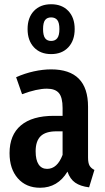

<svg xmlns="http://www.w3.org/2000/svg" viewBox="-20 -870 494 905"><path d="M425 -69 400 13Q359 8 334.5 -9Q310 -26 298 -61Q252 15 169 15Q103 15 64 -29.5Q25 -74 25 -148Q25 -234 78.5 -279Q132 -324 234 -324H275V-361Q275 -411 257.5 -431.5Q240 -452 201 -452Q154 -452 84 -426L56 -506Q96 -524 139 -533.5Q182 -543 221 -543Q395 -543 395 -367V-128Q395 -102 402 -89.5Q409 -77 425 -69ZM275 -140V-251H246Q195 -251 171.5 -228Q148 -205 148 -157Q148 -116 162 -95Q176 -74 202 -74Q250 -74 275 -140ZM332 -733Q332 -679 302 -647Q272 -615 221 -615Q170 -615 140 -647Q110 -679 110 -733Q110 -787 140 -818.5Q170 -850 221 -850Q272 -850 302 -818.5Q332 -787 332 -733ZM183 -733Q183 -703 192.5 -690Q202 -677 221 -677Q240 -677 250 -690Q260 -703 260 -733Q260 -763 250 -775.5Q240 -788 221 -788Q202 -788 192.5 -775.5Q183 -763 183 -733Z"/></svg>

Font: Fira Sans Extra Condensed Medium
Style: Regular
Weight: 500
Width: 1
Designer: Carrois Corporate & Edenspiekermann AG
Foundry: Carrois Corporate GbR & Edenspiekermann AG
Version: Version 4.203